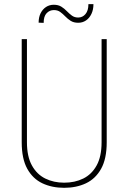

<svg xmlns="http://www.w3.org/2000/svg" viewBox="-20 -901 623 932"><path d="M473.1 -710.9H498V-210.4Q498 -130.4 470.9 -81.8Q443.8 -33.2 397.2 -11.2Q350.6 10.7 291.5 10.7Q232.4 10.7 185.8 -11.2Q139.2 -33.2 112.3 -81.8Q85.4 -130.4 85.4 -210.4V-710.9H110.8V-210.4Q110.8 -141.6 134.8 -98.1Q158.7 -54.7 199.7 -34.4Q240.7 -14.2 291.5 -14.2Q343.3 -14.2 384.3 -34.4Q425.3 -54.7 449.2 -98.1Q473.1 -141.6 473.1 -210.4ZM409.2 -880.9H433.6Q433.6 -854 423.8 -833.5Q414.1 -813 397.5 -801.8Q380.9 -790.5 359.9 -790.5Q337.9 -790.5 323.2 -799.8Q308.6 -809.1 296.9 -821.3Q285.2 -833.5 272.5 -842.8Q259.8 -852.1 241.7 -852.1Q220.7 -852.1 206.3 -836.9Q191.9 -821.8 191.9 -790L167.5 -791Q167.5 -817.4 177.2 -836.9Q187 -856.4 203.6 -867.2Q220.2 -877.9 241.2 -877.9Q262.7 -877.9 277.6 -868.7Q292.5 -859.4 304.4 -846.9Q316.4 -834.5 329.1 -825.2Q341.8 -815.9 359.4 -815.9Q380.9 -815.9 395 -832.8Q409.2 -849.6 409.2 -880.9Z"/></svg>

Font: Roboto Condensed Thin
Style: Regular
Weight: 250
Width: 3
Designer: Christian Robertson
Foundry: Google
Version: Version 3.009; 2024